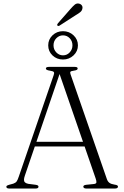

<svg xmlns="http://www.w3.org/2000/svg" viewBox="-20 -1085 716 1105"><path d="M170.5 -269H472L476.5 -242H163.5ZM201.5 -10.5Q201.5 -6 197.8 -3Q194 0 185 0H33Q24.5 0 20.5 -2.8Q16.5 -5.5 16.5 -10Q16.5 -13.5 19.5 -16Q22.5 -18.5 32.5 -21.5L56.5 -28Q69.5 -32.5 75.8 -40.8Q82 -49 89.5 -72.5L289 -653Q293.5 -665 289.8 -670.2Q286 -675.5 268.5 -678Q255 -680 249.5 -683Q244 -686 244 -690.5Q244 -695 248.2 -697.5Q252.5 -700 261 -700H410.5Q419.5 -700 423.2 -697.5Q427 -695 427 -691Q427 -686 422.2 -683Q417.5 -680 403.5 -678Q388.5 -676 385.5 -672Q382.5 -668 386 -657.5L595 -54.5Q600 -40 609.8 -32.8Q619.5 -25.5 639 -22.5Q651 -21 655 -18Q659 -15 659 -10.5Q659 -6 654.5 -3Q650 0 642 0H476Q468.5 0 464 -3Q459.5 -6 459.5 -10.5Q459.5 -14.5 463.2 -17.5Q467 -20.5 476 -21.5L520.5 -26Q533.5 -27.5 534.8 -34.8Q536 -42 530.5 -58L317.5 -674.5L329 -677L123 -74Q118 -59.5 118 -50Q118 -40.5 124.2 -35Q130.5 -29.5 142.5 -27L185.5 -21.5Q194.5 -20 198 -17.5Q201.5 -15 201.5 -10.5ZM342.5 -742.5Q307 -742.5 282.2 -766Q257.5 -789.5 257.5 -824Q257.5 -858 282.2 -881.8Q307 -905.5 342.5 -905.5Q378 -905.5 403.2 -881.8Q428.5 -858 428.5 -824Q428.5 -790 403.2 -766.2Q378 -742.5 342.5 -742.5ZM342.5 -881.5Q320.5 -881.5 304.2 -865Q288 -848.5 288 -824Q288 -800 304.2 -783.2Q320.5 -766.5 342.5 -766.5Q365.5 -766.5 381.2 -783.5Q397 -800.5 397 -824Q397 -848.5 381.2 -865Q365.5 -881.5 342.5 -881.5ZM384.5 -1032Q399.5 -1049.5 410.5 -1058.5Q421.5 -1067.5 435.5 -1064Q446.5 -1061 451.5 -1053Q456.5 -1045 454 -1035Q452 -1023.5 442 -1015.2Q432 -1007 417 -998.5L322.5 -937.5Q319.5 -935.5 316 -935.5Q312.5 -935.5 310.5 -938Q308 -941 309.5 -944.2Q311 -947.5 313 -950.5Z"/></svg>

Font: Fraunces ExtraLight
Style: Regular
Weight: 250
Version: Version 1.000;[b76b70a41]